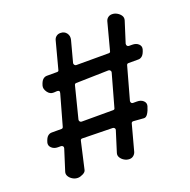

<svg xmlns="http://www.w3.org/2000/svg" viewBox="-120 -784 892 901"><g transform="rotate(-20 326.0 -333.5)"><path d="M119 0Q106 0 94 -7Q82 -14 75.5 -25Q69 -36 73 -48L106 -152Q108 -158 104.5 -162.5Q101 -167 95 -167H80Q61 -167 49 -178.5Q37 -190 41 -205Q47 -226 56 -234Q65 -242 76 -242H125Q132 -242 134 -249L177 -402Q181 -416 166 -416L150 -415Q131 -414 119 -431Q107 -448 111 -463Q117 -484 126 -492Q135 -500 146 -500H197Q205 -500 206 -507L242 -643Q245 -654 253.5 -660.5Q262 -667 273 -667H274Q294 -667 304.5 -652.5Q315 -638 310 -619L282 -514Q281 -509 284.5 -504.5Q288 -500 293 -500H455Q463 -500 464 -507L500 -643Q503 -654 511.5 -660.5Q520 -667 531 -667H532Q545 -667 557 -660Q569 -653 575.5 -642.5Q582 -632 578 -619L545 -515Q544 -509 547 -504.5Q550 -500 556 -500H572Q592 -500 603.5 -489Q615 -478 611 -463Q605 -442 596 -433.5Q587 -425 576 -425H526Q519 -425 517 -418L472 -256Q471 -250 474 -246Q477 -242 482 -242H502Q522 -242 533.5 -231Q545 -220 541 -205Q535 -184 526 -170Q517 -156 506 -157L454 -161Q446 -161 444 -154L409 -24Q406 -14 397.5 -7Q389 0 378 0H377Q364 0 352 -7Q340 -14 333.5 -25Q327 -36 331 -48L363 -150Q365 -155 361.5 -159.5Q358 -164 352 -164L201 -167Q194 -167 192 -160L161 -24Q159 -14 145 -7Q131 0 120 0ZM226 -242H383Q391 -242 392 -249L437 -410Q439 -415 435.5 -420Q432 -425 426 -425L264 -421Q261 -421 258.5 -419.5Q256 -418 255 -414L215 -256Q214 -250 217.5 -246Q221 -242 226 -242Z"/></g></svg>

Font: Winky Sans
Style: Regular
Weight: 400
Designer: Simon Atzbach
Foundry: typofactur
Version: Version 1.205